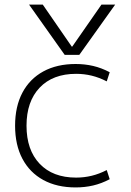

<svg xmlns="http://www.w3.org/2000/svg" viewBox="-20 -810 573 840"><path d="M107 -790H167L294 -606H296L424 -790H484L327 -570H263ZM311 10Q229 10 169.5 -22.5Q110 -55 78 -115.5Q46 -176 46 -260Q46 -344 78 -404.5Q110 -465 169.5 -497.5Q229 -530 311 -530Q351 -530 387.5 -521.5Q424 -513 460 -494L447 -454Q414 -471 381 -479Q348 -487 313 -487Q211 -487 153.5 -426.5Q96 -366 96 -260Q96 -154 153.5 -93.5Q211 -33 313 -33Q348 -33 381 -41Q414 -49 447 -66L460 -26Q424 -7 387.5 1.5Q351 10 311 10Z"/></svg>

Font: M PLUS 1 Light
Style: Regular
Weight: 300
Designer: Coji Morishita
Foundry: UNDERFOREST DESIGN
Version: Version 1.001